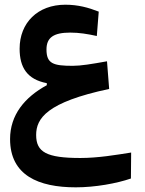

<svg xmlns="http://www.w3.org/2000/svg" viewBox="-20 -492 626 827"><path d="M306.6 314.9C389.2 314.9 481.9 298.3 543.9 276.9L544.9 165C479.5 175.3 402.8 188.5 326.2 188.5C180.2 188.5 135.7 163.1 135.7 89.4C135.7 18.1 181.2 -51.8 450.2 -108.9L440.9 -228C372.6 -215.8 328.6 -208.5 293 -208.5C209.5 -208.5 180.2 -217.8 180.2 -278.8C180.2 -331.1 211.9 -351.6 282.7 -351.6C320.8 -351.6 357.4 -345.7 397 -336.9L405.3 -441.9C360.4 -459.5 316.4 -471.7 261.2 -471.7C142.6 -471.7 64.5 -394 64.5 -282.2C64.5 -201.2 97.2 -149.9 181.6 -133.8V-125C86.4 -73.2 23.4 2.9 23.4 106.9C23.4 263.2 145.5 314.9 306.6 314.9Z"/></svg>

Font: Cascadia Mono SemiBold
Style: Regular
Weight: 600
Monospace: yes
Designer: Aaron Bell
Foundry: Saja Typeworks
Version: Version 2404.023